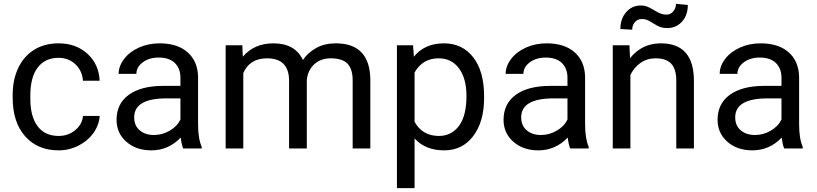

<svg xmlns="http://www.w3.org/2000/svg" viewBox="-20 -760 4185 983"><path d="M280.3 -64Q328.6 -64 364.7 -93.3Q400.9 -122.6 404.8 -166.5H490.2Q487.8 -121.1 459 -80.1Q430.2 -39.1 382.1 -14.6Q334 9.8 280.3 9.8Q172.4 9.8 108.6 -62.3Q44.9 -134.3 44.9 -259.3V-274.4Q44.9 -351.6 73.2 -411.6Q101.6 -471.7 154.5 -504.9Q207.5 -538.1 279.8 -538.1Q368.7 -538.1 427.5 -484.9Q486.3 -431.6 490.2 -346.7H404.8Q400.9 -397.9 366 -430.9Q331.1 -463.9 279.8 -463.9Q210.9 -463.9 173.1 -414.3Q135.3 -364.7 135.3 -271V-253.9Q135.3 -162.6 172.9 -113.3Q210.4 -64 280.3 -64Z M918 0Q910.2 -15.6 905.3 -55.7Q842.3 9.8 754.9 9.8Q676.8 9.8 626.7 -34.4Q576.7 -78.6 576.7 -146.5Q576.7 -229 639.4 -274.7Q702.1 -320.3 815.9 -320.3H903.8V-361.8Q903.8 -409.2 875.5 -437.3Q847.2 -465.3 792 -465.3Q743.7 -465.3 710.9 -440.9Q678.2 -416.5 678.2 -381.8H587.4Q587.4 -421.4 615.5 -458.3Q643.6 -495.1 691.7 -516.6Q739.7 -538.1 797.4 -538.1Q888.7 -538.1 940.4 -492.4Q992.2 -446.8 994.1 -366.7V-123.5Q994.1 -50.8 1012.7 -7.8V0ZM768.1 -68.8Q810.5 -68.8 848.6 -90.8Q886.7 -112.8 903.8 -147.9V-256.3H833Q667 -256.3 667 -159.2Q667 -116.7 695.3 -92.8Q723.6 -68.8 768.1 -68.8Z M1220.7 -528.3 1223.1 -469.7Q1281.2 -538.1 1379.9 -538.1Q1490.7 -538.1 1530.8 -453.1Q1557.1 -491.2 1599.4 -514.6Q1641.6 -538.1 1699.2 -538.1Q1873 -538.1 1876 -354V0H1785.6V-348.6Q1785.6 -405.3 1759.8 -433.3Q1733.9 -461.4 1672.9 -461.4Q1622.6 -461.4 1589.4 -431.4Q1556.2 -401.4 1550.8 -350.6V0H1460V-346.2Q1460 -461.4 1347.2 -461.4Q1258.3 -461.4 1225.6 -385.7V0H1135.3V-528.3Z M2458.5 -258.3Q2458.5 -137.7 2403.3 -64Q2348.1 9.8 2253.9 9.8Q2157.7 9.8 2102.5 -51.3V203.1H2012.2V-528.3H2094.7L2099.1 -469.7Q2154.3 -538.1 2252.4 -538.1Q2347.7 -538.1 2403.1 -466.3Q2458.5 -394.5 2458.5 -266.6ZM2368.2 -268.6Q2368.2 -357.9 2330.1 -409.7Q2292 -461.4 2225.6 -461.4Q2143.6 -461.4 2102.5 -388.7V-136.2Q2143.1 -64 2226.6 -64Q2291.5 -64 2329.8 -115.5Q2368.2 -167 2368.2 -268.6Z M2899.4 0Q2891.6 -15.6 2886.7 -55.7Q2823.7 9.8 2736.3 9.8Q2658.2 9.8 2608.2 -34.4Q2558.1 -78.6 2558.1 -146.5Q2558.1 -229 2620.8 -274.7Q2683.6 -320.3 2797.4 -320.3H2885.3V-361.8Q2885.3 -409.2 2856.9 -437.3Q2828.6 -465.3 2773.4 -465.3Q2725.1 -465.3 2692.4 -440.9Q2659.7 -416.5 2659.7 -381.8H2568.8Q2568.8 -421.4 2596.9 -458.3Q2625 -495.1 2673.1 -516.6Q2721.2 -538.1 2778.8 -538.1Q2870.1 -538.1 2921.9 -492.4Q2973.6 -446.8 2975.6 -366.7V-123.5Q2975.6 -50.8 2994.1 -7.8V0ZM2749.5 -68.8Q2792 -68.8 2830.1 -90.8Q2868.2 -112.8 2885.3 -147.9V-256.3H2814.5Q2648.4 -256.3 2648.4 -159.2Q2648.4 -116.7 2676.8 -92.8Q2705.1 -68.8 2749.5 -68.8Z M3202.6 -528.3 3205.6 -461.9Q3266.1 -538.1 3363.8 -538.1Q3531.2 -538.1 3532.7 -349.1V0H3442.4V-349.6Q3441.9 -406.7 3416.3 -434.1Q3390.6 -461.4 3336.4 -461.4Q3292.5 -461.4 3259.3 -438Q3226.1 -414.6 3207.5 -376.5V0H3117.2V-528.3ZM3501.5 -734.4Q3501.5 -681.6 3471.4 -648.9Q3441.4 -616.2 3396.5 -616.2Q3376.5 -616.2 3361.8 -621.1Q3347.2 -626 3323.5 -641.1Q3299.8 -656.2 3289.3 -659.4Q3278.8 -662.6 3265.1 -662.6Q3245.1 -662.6 3231 -647.2Q3216.8 -631.8 3216.8 -607.9L3156.2 -611.3Q3156.2 -663.6 3185.8 -697.8Q3215.3 -731.9 3260.7 -731.9Q3277.8 -731.9 3291.5 -727.1Q3305.2 -722.2 3328.6 -708Q3352.1 -693.8 3364.5 -689.5Q3377 -685.1 3392.1 -685.1Q3413.1 -685.1 3427 -701.7Q3440.9 -718.3 3440.9 -740.2Z M3995.1 0Q3987.3 -15.6 3982.4 -55.7Q3919.4 9.8 3832 9.8Q3753.9 9.8 3703.9 -34.4Q3653.8 -78.6 3653.8 -146.5Q3653.8 -229 3716.6 -274.7Q3779.3 -320.3 3893.1 -320.3H3981V-361.8Q3981 -409.2 3952.6 -437.3Q3924.3 -465.3 3869.1 -465.3Q3820.8 -465.3 3788.1 -440.9Q3755.4 -416.5 3755.4 -381.8H3664.6Q3664.6 -421.4 3692.6 -458.3Q3720.7 -495.1 3768.8 -516.6Q3816.9 -538.1 3874.5 -538.1Q3965.8 -538.1 4017.6 -492.4Q4069.3 -446.8 4071.3 -366.7V-123.5Q4071.3 -50.8 4089.8 -7.8V0ZM3845.2 -68.8Q3887.7 -68.8 3925.8 -90.8Q3963.9 -112.8 3981 -147.9V-256.3H3910.2Q3744.1 -256.3 3744.1 -159.2Q3744.1 -116.7 3772.5 -92.8Q3800.8 -68.8 3845.2 -68.8Z"/></svg>

Font: APIMedia Roboto
Style: Regular
Weight: 400
Designer: Google
Version: Version 2.137; 2017